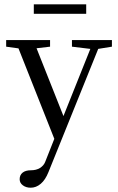

<svg xmlns="http://www.w3.org/2000/svg" viewBox="-20 -626 542 882"><path d="M135.3 -562.5V-606H376V-562.5ZM121.1 236.3Q99.6 236.3 85 225.3Q70.3 214.4 70.3 197.3Q70.3 178.2 83.7 167.2Q97.2 156.2 122.1 156.2Q146.5 156.2 163.3 145.8Q180.2 135.3 187 119.1L229.5 11.7L64.9 -403.8L8.3 -411.6V-441.9H210V-411.6L147.9 -404.3L271.5 -92.8L395 -401.4L310.5 -411.6V-441.9H494.1V-411.6L431.2 -401.4L202.6 164.6Q188.5 200.2 167.2 218.3Q146 236.3 121.1 236.3Z"/></svg>

Font: Elstob 10pt
Style: Regular
Weight: 400
Designer: Peter S. Baker
Version: Version 1.015